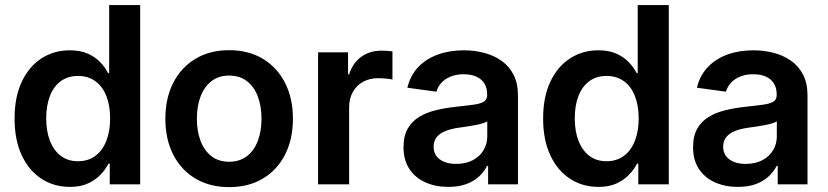

<svg xmlns="http://www.w3.org/2000/svg" viewBox="-20 -748 3359 779"><path d="M263.7 10.3Q198.2 10.3 147.5 -23.2Q96.7 -56.6 67.9 -118.7Q39.1 -180.7 39.1 -267.1Q39.1 -354.5 68.4 -416.5Q97.7 -478.5 148.4 -511.2Q199.2 -543.9 263.2 -543.9Q306.6 -543.9 337.2 -530Q367.7 -516.1 387.5 -494.9Q407.2 -473.6 418.9 -451.2H422.9V-727.5H548.8V0H425.3V-84H419.9Q408.2 -60.5 387.7 -39.1Q367.2 -17.6 336.9 -3.7Q306.6 10.3 263.7 10.3ZM296.4 -93.8Q337.4 -93.8 366.7 -115.5Q396 -137.2 411.4 -176.5Q426.8 -215.8 426.8 -267.6Q426.8 -319.8 411.4 -358.6Q396 -397.5 366.7 -418.7Q337.4 -439.9 296.4 -439.9Q255.4 -439.9 226.3 -418.5Q197.3 -397 182.4 -358.2Q167.5 -319.3 167.5 -267.6Q167.5 -215.8 182.6 -176.8Q197.8 -137.7 226.6 -115.7Q255.4 -93.8 296.4 -93.8Z M909.7 11.2Q831.5 11.2 773.2 -23.4Q714.8 -58.1 682.9 -120.6Q650.9 -183.1 650.9 -266.1Q650.9 -349.1 682.9 -411.9Q714.8 -474.6 773.2 -509.5Q831.5 -544.4 909.7 -544.4Q988.3 -544.4 1046.4 -509.5Q1104.5 -474.6 1136.5 -411.9Q1168.5 -349.1 1168.5 -266.1Q1168.5 -183.1 1136.5 -120.6Q1104.5 -58.1 1046.4 -23.4Q988.3 11.2 909.7 11.2ZM909.7 -91.8Q952.6 -91.8 981.9 -114.5Q1011.2 -137.2 1026.1 -176.5Q1041 -215.8 1041 -266.1Q1041 -316.9 1026.1 -356.4Q1011.2 -396 981.9 -418.7Q952.6 -441.4 909.7 -441.4Q867.2 -441.4 837.9 -418.7Q808.6 -396 793.7 -356.4Q778.8 -316.9 778.8 -266.1Q778.8 -215.8 793.7 -176.5Q808.6 -137.2 837.6 -114.5Q866.7 -91.8 909.7 -91.8Z M1270.5 0V-535.6H1392.1V-446.3H1396.5Q1411.1 -492.7 1445.8 -517.6Q1480.5 -542.5 1528.3 -542.5Q1539.6 -542.5 1551.8 -541.5Q1564 -540.5 1572.3 -539.6V-425.3Q1564.9 -427.2 1547.6 -429Q1530.3 -430.7 1513.2 -430.7Q1480 -430.7 1453.4 -416.3Q1426.8 -401.9 1411.6 -375Q1396.5 -348.1 1396.5 -311.5V0Z M1798.8 10.3Q1747.1 10.3 1706.1 -8.1Q1665 -26.4 1641.1 -62.3Q1617.2 -98.1 1617.2 -150.9Q1617.2 -196.8 1634.3 -226.3Q1651.4 -255.9 1680.7 -273.7Q1710 -291.5 1747.1 -300.5Q1784.2 -309.6 1823.7 -314Q1871.6 -319.3 1900.6 -323.2Q1929.7 -327.1 1943.1 -335.7Q1956.5 -344.2 1956.5 -362.3V-365.2Q1956.5 -390.6 1945.6 -408.7Q1934.6 -426.8 1913.3 -436.8Q1892.1 -446.8 1861.3 -446.8Q1830.6 -446.8 1807.4 -437Q1784.2 -427.2 1770 -411.1Q1755.9 -395 1750.5 -376L1632.8 -392.1Q1644.5 -441.4 1676.3 -475.1Q1708 -508.8 1755.6 -526.4Q1803.2 -543.9 1861.8 -543.9Q1904.3 -543.9 1943.8 -533.7Q1983.4 -523.4 2014.4 -501.7Q2045.4 -480 2063.5 -445.1Q2081.5 -410.2 2081.5 -360.4V0H1960.4V-74.7H1956.1Q1944.3 -51.3 1923.6 -32Q1902.8 -12.7 1872.1 -1.2Q1841.3 10.3 1798.8 10.3ZM1830.6 -83Q1870.1 -83 1898.4 -98.1Q1926.8 -113.3 1941.9 -138.7Q1957 -164.1 1957 -194.3V-255.9Q1951.2 -251.5 1937.5 -247.3Q1923.8 -243.2 1906.5 -240Q1889.2 -236.8 1871.3 -234.1Q1853.5 -231.4 1838.9 -229.5Q1811 -225.6 1788.3 -216.8Q1765.6 -208 1752.4 -192.4Q1739.3 -176.8 1739.3 -152.3Q1739.3 -129.9 1751 -114.5Q1762.7 -99.1 1783.2 -91.1Q1803.7 -83 1830.6 -83Z M2408.2 10.3Q2342.8 10.3 2292 -23.2Q2241.2 -56.6 2212.4 -118.7Q2183.6 -180.7 2183.6 -267.1Q2183.6 -354.5 2212.9 -416.5Q2242.2 -478.5 2293 -511.2Q2343.8 -543.9 2407.7 -543.9Q2451.2 -543.9 2481.7 -530Q2512.2 -516.1 2532 -494.9Q2551.8 -473.6 2563.5 -451.2H2567.4V-727.5H2693.4V0H2569.8V-84H2564.5Q2552.7 -60.5 2532.2 -39.1Q2511.7 -17.6 2481.4 -3.7Q2451.2 10.3 2408.2 10.3ZM2440.9 -93.8Q2481.9 -93.8 2511.2 -115.5Q2540.5 -137.2 2555.9 -176.5Q2571.3 -215.8 2571.3 -267.6Q2571.3 -319.8 2555.9 -358.6Q2540.5 -397.5 2511.2 -418.7Q2481.9 -439.9 2440.9 -439.9Q2399.9 -439.9 2370.8 -418.5Q2341.8 -397 2326.9 -358.2Q2312 -319.3 2312 -267.6Q2312 -215.8 2327.1 -176.8Q2342.3 -137.7 2371.1 -115.7Q2399.9 -93.8 2440.9 -93.8Z M2973.6 10.3Q2921.9 10.3 2880.9 -8.1Q2839.8 -26.4 2815.9 -62.3Q2792 -98.1 2792 -150.9Q2792 -196.8 2809.1 -226.3Q2826.2 -255.9 2855.5 -273.7Q2884.8 -291.5 2921.9 -300.5Q2959 -309.6 2998.5 -314Q3046.4 -319.3 3075.4 -323.2Q3104.5 -327.1 3117.9 -335.7Q3131.3 -344.2 3131.3 -362.3V-365.2Q3131.3 -390.6 3120.4 -408.7Q3109.4 -426.8 3088.1 -436.8Q3066.9 -446.8 3036.1 -446.8Q3005.4 -446.8 2982.2 -437Q2959 -427.2 2944.8 -411.1Q2930.7 -395 2925.3 -376L2807.6 -392.1Q2819.3 -441.4 2851.1 -475.1Q2882.8 -508.8 2930.4 -526.4Q2978 -543.9 3036.6 -543.9Q3079.1 -543.9 3118.7 -533.7Q3158.2 -523.4 3189.2 -501.7Q3220.2 -480 3238.3 -445.1Q3256.3 -410.2 3256.3 -360.4V0H3135.3V-74.7H3130.9Q3119.1 -51.3 3098.4 -32Q3077.6 -12.7 3046.9 -1.2Q3016.1 10.3 2973.6 10.3ZM3005.4 -83Q3044.9 -83 3073.2 -98.1Q3101.6 -113.3 3116.7 -138.7Q3131.8 -164.1 3131.8 -194.3V-255.9Q3126 -251.5 3112.3 -247.3Q3098.6 -243.2 3081.3 -240Q3064 -236.8 3046.1 -234.1Q3028.3 -231.4 3013.7 -229.5Q2985.8 -225.6 2963.1 -216.8Q2940.4 -208 2927.2 -192.4Q2914.1 -176.8 2914.1 -152.3Q2914.1 -129.9 2925.8 -114.5Q2937.5 -99.1 2958 -91.1Q2978.5 -83 3005.4 -83Z"/></svg>

Font: Inter 20pt SemiBold
Style: Regular
Weight: 600
Version: Version 4.001;git-66647c0bb